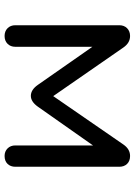

<svg xmlns="http://www.w3.org/2000/svg" viewBox="105 -692 587 837"><g transform="rotate(90 398.5 -273.5)"><path d="M137 0Q116 0 103 -13Q90 -26 90 -47V-500Q90 -521 103 -534Q116 -547 137 -547Q167 -547 187 -518L399 -212L610 -518Q630 -547 660 -547Q682 -547 694.5 -534Q707 -521 707 -500V-47Q707 -26 694.5 -13Q682 0 660 0Q640 0 627 -13Q614 -26 614 -47V-429L639 -421L445 -145Q423 -114 397 -114.5Q371 -115 350 -145L158 -420L184 -428V-47Q184 -26 171 -13Q158 0 137 0Z"/></g></svg>

Font: Comfortaa SemiBold
Style: Regular
Weight: 600
Designer: Johan Aakerlund
Foundry: Johan Aakerlund
Version: Version 3.104; ttfautohint (v1.8.1.43-b0c9)